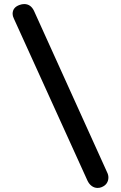

<svg xmlns="http://www.w3.org/2000/svg" viewBox="-20 -818 596 944"><path d="M460 106Q444 106 431 96.5Q418 87 410 70L48 -727Q42 -739 42 -750Q42 -782 77 -794Q88 -798 99 -798Q131 -798 147 -765L507 30Q513 42 513 55Q513 70 505 82.5Q497 95 480 102Q471 106 460 106Z"/></svg>

Font: Kodchasan SemiBold
Style: Regular
Weight: 600
Version: Version 1.000; ttfautohint (v1.6)